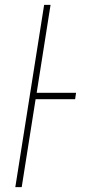

<svg xmlns="http://www.w3.org/2000/svg" viewBox="-20 -770 359 790"><path d="M289.1 -361.8H126.5L69.3 0H43L161.6 -750H188L130.9 -388.2H293Z"/></svg>

Font: Mardoto Thin
Style: Italic
Weight: 250
Italic angle: -12°
Designer: Christian Robertson, Vahan Hovhannisyan
Foundry: Google
Version: Version 1.000